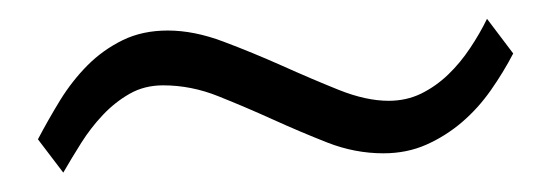

<svg xmlns="http://www.w3.org/2000/svg" viewBox="-20 -357 573 200"><path d="M514.6 -301.3Q504.4 -281.7 491.2 -262.9Q478 -244.1 461.2 -229.7Q444.3 -215.3 424.1 -206.3Q403.8 -197.3 379.4 -197.3Q349.6 -197.3 321 -208.5Q292.5 -219.7 263.9 -232.7Q235.4 -245.6 207.3 -256.8Q179.2 -268.1 149.9 -268.1Q130.4 -268.1 115 -259.3Q99.6 -250.5 87.2 -237.3Q74.7 -224.1 64.7 -208.3Q54.7 -192.4 45.9 -177.2L19.5 -211.9Q30.3 -232.4 42.7 -252.7Q55.2 -272.9 71.3 -289.1Q87.4 -305.2 107.9 -315.2Q128.4 -325.2 154.8 -325.2Q182.1 -325.2 212.6 -313.7Q243.2 -302.2 273.7 -288.6Q304.2 -274.9 332.8 -263.4Q361.3 -252 384.8 -252Q403.3 -252 418.7 -259.5Q434.1 -267.1 446.8 -279.3Q459.5 -291.5 469.7 -306.9Q480 -322.3 487.3 -337.4Z"/></svg>

Font: Kitab
Style: Regular
Weight: 400
Designer: SIL International
Foundry: Khaled Hosny
Version: Version 1.000